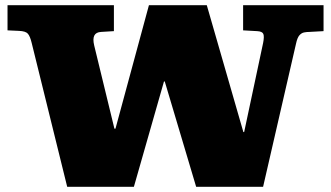

<svg xmlns="http://www.w3.org/2000/svg" viewBox="-20 -720 1276 740"><path d="M239 0 102 -555Q96 -580 87.5 -590Q79 -600 53 -601L9 -603V-700H419V-600L370 -597Q350 -596 343.5 -583Q337 -570 343 -545L421 -224H425L554 -700H777L918 -211H921L994 -554Q999 -579 995 -589Q991 -599 971 -600L917 -603V-700H1227V-600L1173 -597Q1162 -597 1152 -595Q1142 -593 1134 -584Q1126 -575 1121 -552L994 0H736L615 -406H612L496 0Z"/></svg>

Font: Literata Variable Black
Style: Regular
Weight: 900
Designer: Latin by Veronika Burian and Jose Scaglione. Greek by Irene Vlachou. Cyrillic by Vera Evstafieva.
Foundry: TypeTogether
Version: Version 3.021